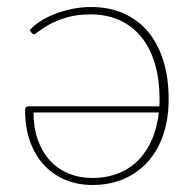

<svg xmlns="http://www.w3.org/2000/svg" viewBox="-20 -521 558 547"><path d="M75.5 -200.5Q75.5 -156 88.2 -121.2Q101 -86.5 123.2 -62.8Q145.5 -39 176 -26.5Q206.5 -14 242 -14Q284 -14 317.2 -27.2Q350.5 -40.5 374.5 -65Q398.5 -89.5 413.2 -124Q428 -158.5 432.5 -200.5ZM64.5 -434.5Q74 -446.5 92 -458.5Q110 -470.5 133.2 -480Q156.5 -489.5 183.8 -495.2Q211 -501 239.5 -501Q290.5 -501 331.2 -483.2Q372 -465.5 400.8 -431.8Q429.5 -398 445 -349Q460.5 -300 460.5 -238Q460.5 -184 445.8 -139.2Q431 -94.5 403 -62.2Q375 -30 334.5 -12Q294 6 242.5 6Q202.5 6 167.8 -8Q133 -22 107 -49.2Q81 -76.5 66.2 -116.2Q51.5 -156 51.5 -207.5Q51.5 -218 60.5 -218H434Q434.5 -223 434.5 -227.8Q434.5 -232.5 434.5 -238Q434.5 -297 420.5 -342Q406.5 -387 380.8 -417.8Q355 -448.5 318.8 -464.2Q282.5 -480 238.5 -480Q199 -480 170 -471.2Q141 -462.5 121.5 -451.8Q102 -441 91 -432.2Q80 -423.5 77 -423.5Q74.5 -423.5 73.2 -424.5Q72 -425.5 70.5 -427Z"/></svg>

Font: Lato 2
Style: Regular
Weight: 200
Designer: Lukasz Dziedzic with Adam Twardoch and Botio Nikoltchev
Foundry: tyPoland Lukasz Dziedzic
Version: Version 2.015; 2015-08-06; http://www.latofonts.com/